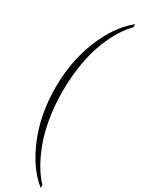

<svg xmlns="http://www.w3.org/2000/svg" viewBox="-742 -2589 2292 3122"><g transform="rotate(30 404.0 -1028.5)"><path d="M732 453V509Q459 289 291.5 -122.5Q124 -534 124 -1029Q124 -1523 291.5 -1934.5Q459 -2346 732 -2566V-2510Q660 -2436 595.5 -2342Q531 -2248 467 -2112Q403 -1976 357 -1820Q311 -1664 282.5 -1459Q254 -1254 254 -1029Q254 -762 296.5 -518.5Q339 -275 410 -92Q481 91 561.5 225.5Q642 360 732 453Z"/></g></svg>

Font: STIXSizeFourSym
Style: Regular
Weight: 400
Designer: MicroPress Inc., with final additions and corrections provided by Coen Hoffman, Elsevier (retired)
Version: Version 1.1.0